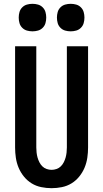

<svg xmlns="http://www.w3.org/2000/svg" viewBox="-20 -977 540 1005"><path d="M250 8Q223 8 196 2.5Q169 -3 146 -17Q123 -31 105.5 -52.5Q88 -74 77.5 -99Q67 -124 63 -151Q59 -178 59 -205V-735H170V-205Q170 -192 171.5 -178.5Q173 -165 176.5 -152.5Q180 -140 186 -128Q192 -116 201.5 -106.5Q211 -97 224 -92.5Q237 -88 250 -88Q263 -88 276 -92.5Q289 -97 298.5 -106.5Q308 -116 314 -128Q320 -140 323.5 -152.5Q327 -165 328.5 -178.5Q330 -192 330 -205V-735H441V-205Q441 -178 437 -151Q433 -124 422.5 -99Q412 -74 394.5 -52.5Q377 -31 354 -17Q331 -3 304 2.5Q277 8 250 8ZM350 -813Q335 -813 321 -817Q307 -821 296.5 -831.5Q286 -842 282 -856Q278 -870 278 -885Q278 -900 282 -914Q286 -928 296.5 -938.5Q307 -949 321 -953Q335 -957 350 -957Q365 -957 379 -953Q393 -949 403.5 -938.5Q414 -928 418 -914Q422 -900 422 -885Q422 -870 418 -856Q414 -842 403.5 -831.5Q393 -821 379 -817Q365 -813 350 -813ZM150 -813Q135 -813 121 -817Q107 -821 96.5 -831.5Q86 -842 82 -856Q78 -870 78 -885Q78 -900 82 -914Q86 -928 96.5 -938.5Q107 -949 121 -953Q135 -957 150 -957Q165 -957 179 -953Q193 -949 203.5 -938.5Q214 -928 218 -914Q222 -900 222 -885Q222 -870 218 -856Q214 -842 203.5 -831.5Q193 -821 179 -817Q165 -813 150 -813Z"/></svg>

Font: Iosevka Fixed
Style: Bold
Weight: 700
Monospace: yes
Designer: Belleve Invis
Foundry: Belleve Invis
Version: Version 32.3.0